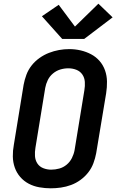

<svg xmlns="http://www.w3.org/2000/svg" viewBox="-20 -1012 640 1040"><path d="M255 8Q224 8 193 2.5Q162 -3 135.5 -17Q109 -31 89.5 -53.5Q70 -76 60 -104.5Q50 -133 49.5 -164.5Q49 -196 55 -228L108 -553Q113 -580 123 -607Q133 -634 151 -657Q169 -680 193.5 -697.5Q218 -715 245 -725.5Q272 -736 299.5 -741Q327 -746 355 -746Q387 -746 417 -739Q447 -732 473.5 -718Q500 -704 519.5 -681.5Q539 -659 549 -630.5Q559 -602 559.5 -570.5Q560 -539 555 -507L501 -182Q496 -155 486 -128Q476 -101 458 -78Q440 -55 416 -37.5Q392 -20 365 -10Q338 0 310 4Q282 8 255 8ZM257 -93Q279 -93 301 -99Q323 -105 341 -120Q359 -135 369.5 -156Q380 -177 384 -199L437 -523Q441 -546 439.5 -568.5Q438 -591 426 -608.5Q414 -626 393.5 -634Q373 -642 350 -642Q328 -642 306.5 -635.5Q285 -629 267 -614Q249 -599 239 -578.5Q229 -558 225 -536L172 -212Q168 -189 169.5 -166.5Q171 -144 182.5 -126.5Q194 -109 214.5 -101Q235 -93 257 -93ZM317 -801 207 -924 298 -986 386 -868 513 -992 590 -918 436 -801Z"/></svg>

Font: Iosevka Curly Extended
Style: Bold Italic
Weight: 700
Width: 7
Italic angle: -9°
Monospace: yes
Designer: Belleve Invis
Foundry: Belleve Invis
Version: Version 11.1.0; ttfautohint (v1.8.3)